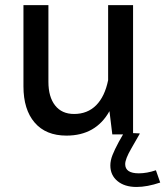

<svg xmlns="http://www.w3.org/2000/svg" viewBox="-20 -534 657 763"><path d="M599.6 142.6 616.7 191.4Q564.9 209 522.5 209Q475.1 209 446.8 185.5Q418.5 162.1 418.5 123.5Q418.5 104 427 82.3Q435.5 60.5 452.1 29.8L470.7 -2.9V-6.8L534.2 -3.9L535.6 -2.9L501.5 56.6Q477.5 98.1 477.5 118.2Q477.5 154.8 531.7 154.8Q563.5 154.8 599.6 142.6ZM73.2 -190.9V-513.7H172.4V-209Q172.4 -148.9 199 -115Q225.6 -81.1 274.4 -81.1Q327.6 -81.1 362.1 -115.7Q396.5 -150.4 409.7 -215.3V-513.7H508.8V0H426.3L415 -92.3Q360.8 4.9 244.1 4.9Q162.1 4.9 117.7 -46.9Q73.2 -98.6 73.2 -190.9Z"/></svg>

Font: Estedad-FD Medium
Style: Regular
Weight: 500
Designer: Amin Abedi
Version: Version 7.3